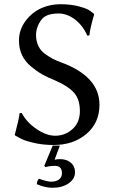

<svg xmlns="http://www.w3.org/2000/svg" viewBox="-20 -678 546 911"><path d="M241 109Q215 109 196 115L190 109L230 13H264L239 80Q251 77 265 77Q296 77 316 94Q336 111 336 139Q336 171 305.5 192Q275 213 229 213Q194 213 155 196Q155 180 165 170Q203 184 223 184Q246 184 260 173.5Q274 163 274 144Q274 109 241 109ZM242 -34Q289 -34 324 -65.5Q359 -97 359 -151Q359 -209 329 -240.5Q299 -272 242 -296Q205 -311 179 -326Q153 -341 126 -363.5Q99 -386 84.5 -416.5Q70 -447 70 -485Q70 -537 101.5 -579Q133 -621 180 -641Q221 -658 266 -658Q318 -658 357.5 -647Q397 -636 411 -624L425 -613L427 -610Q408 -547 404 -510L394 -509Q374 -556 336.5 -585Q299 -614 258 -614Q220 -614 197 -602Q178 -592 164.5 -565.5Q151 -539 151 -512Q151 -483 162 -460Q173 -437 194 -422Q215 -407 231.5 -398.5Q248 -390 273 -381Q452 -314 452 -181Q452 -95 390 -42.5Q328 10 234 10Q182 10 136.5 -1Q91 -12 72 -24L52 -35L50 -38Q70 -112 73 -141L83 -142Q106 -98 153 -66Q200 -34 242 -34Z"/></svg>

Font: Libertinus Sans
Style: Regular
Weight: 400
Designer: Philipp H. Poll
Foundry: Khaled Hosny
Version: Version 6.1